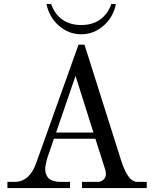

<svg xmlns="http://www.w3.org/2000/svg" viewBox="-20 -953 770 973"><path d="M215.8 -932.6H239.3Q255.9 -883.3 294.7 -854.7Q333.5 -826.2 391.6 -826.2Q449.7 -826.2 488.5 -854.7Q527.3 -883.3 543.9 -932.6H567.4Q554.7 -866.7 504.9 -823Q455.1 -779.3 391.6 -779.3Q328.1 -779.3 278.3 -823Q228.5 -866.7 215.8 -932.6ZM17.6 0V-31.2H53.7Q129.4 -31.2 163.1 -126L377.9 -726.6H408.2L594.2 -138.7Q610.4 -87.9 630.4 -59.6Q650.4 -31.2 677.7 -31.2H723.6V0H395.5V-31.2H476.6Q492.7 -31.2 504.6 -42.7Q516.6 -54.2 516.6 -72.3Q516.6 -82 513.7 -91.8L463.4 -250H253.4L222.2 -159.7Q217.8 -147.5 213.4 -127Q209 -106.4 209 -98.1Q209 -85.4 211.7 -75.7Q214.4 -65.9 221.9 -54.9Q229.5 -43.9 246.8 -37.6Q264.2 -31.2 290 -31.2H335V0ZM264.2 -281.2H453.6L362.8 -568.4Z"/></svg>

Font: Theano Modern
Style: Regular
Weight: 400
Designer: Alexey Kryukov
Version: Version 2.00